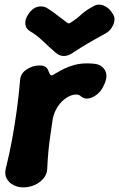

<svg xmlns="http://www.w3.org/2000/svg" viewBox="-20 -794 517 833"><path d="M81 19Q58 19 38.5 9Q19 -1 9 -19.5Q-1 -38 5 -62Q22 -131 33 -192Q44 -253 52.5 -314Q61 -375 67 -444Q68 -474 94.5 -492Q121 -510 151 -510Q169 -510 178 -503.5Q187 -497 191 -484Q195 -474 198.5 -469.5Q202 -465 208 -468Q216 -472 229 -480Q242 -488 261 -497Q280 -506 304 -512.5Q328 -519 358 -519Q368 -519 376.5 -518.5Q385 -518 392 -517Q423 -513 436.5 -487Q450 -461 429 -421Q421 -402 404 -387Q387 -372 367.5 -367.5Q348 -363 332 -375Q329 -379 323 -381.5Q317 -384 311 -384Q290 -384 268 -369.5Q246 -355 230.5 -331.5Q215 -308 209 -279Q203 -237 198 -203.5Q193 -170 190 -137.5Q187 -105 185 -64Q185 -40 169.5 -21Q154 -2 130.5 8.5Q107 19 81 19ZM472 -729Q479 -717 476 -701.5Q473 -686 463 -671.5Q453 -657 438 -649Q394 -625 362.5 -606.5Q331 -588 296 -565Q276 -551 257 -551Q238 -551 222 -565Q193 -590 166 -616Q139 -642 111 -658Q92 -669 90 -689.5Q88 -710 101 -729L102 -731Q121 -760 145.5 -765Q170 -770 189 -756Q212 -741 231 -726Q250 -711 272 -695Q276 -693 278 -692.5Q280 -692 285 -695Q310 -710 331.5 -730Q353 -750 384 -766Q405 -780 430.5 -769.5Q456 -759 471 -731Z"/></svg>

Font: Winky Sans
Style: Bold Italic
Weight: 700
Italic angle: -8.97852°
Designer: Simon Atzbach
Foundry: typofactur
Version: Version 1.205